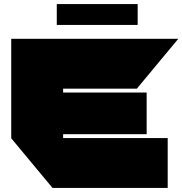

<svg xmlns="http://www.w3.org/2000/svg" viewBox="-20 -920 892 940"><path d="M237 0 35 -243V-244H801V0ZM35 -244V-730H289V-244ZM289 -263V-467H698V-263ZM289 -486V-730H852V-729L650 -486ZM258 -798V-900H654V-798Z"/></svg>

Font: Foldit Black
Style: Regular
Weight: 900
Version: Version 1.003